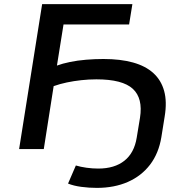

<svg xmlns="http://www.w3.org/2000/svg" viewBox="-20 -725 903 934"><path d="M451 189Q413 189 375.5 184Q338 179 311 168L349 80Q372 87 401 91Q430 95 458 95Q537 95 585 57Q633 19 645 -55L661 -152Q676 -247 626 -293Q576 -339 449 -339Q412 -339 375.5 -335Q339 -331 305.5 -324Q272 -317 241 -306L193 0H73L185 -705H624L608 -606H289L257 -406Q284 -416 320.5 -423.5Q357 -431 399 -434.5Q441 -438 483 -438Q566 -438 627 -421Q688 -404 726 -369.5Q764 -335 778.5 -282.5Q793 -230 781 -158L765 -58Q752 21 710 76Q668 131 602 160Q536 189 451 189Z"/></svg>

Font: Nunito Sans 10pt Expanded SemiBold
Style: Italic
Weight: 600
Width: 7
Italic angle: -9°
Designer: Vernon Adams
Foundry: Vernon Adams
Version: Version 3.101;gftools[0.9.27]